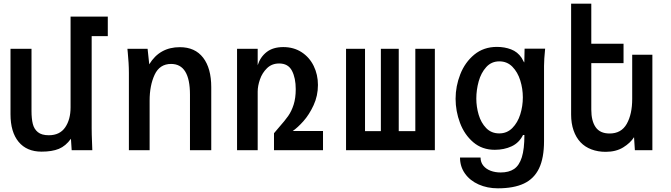

<svg xmlns="http://www.w3.org/2000/svg" viewBox="-20 -815 3640 1042"><path d="M37 -195V-550H151V-213.5Q151 -171 158 -142.8Q165 -114.5 185.5 -97.8Q206 -81 245 -81Q304.5 -81 333.8 -123.8Q363 -166.5 363 -232V-725H565V-619H477.5V-119Q477.5 -87 479.5 -41L481 0H369L365 -62Q336.5 -22.5 299.5 -7.2Q262.5 8 205.5 8Q125 8 81 -45.2Q37 -98.5 37 -195Z M673.5 -529Q672.5 -536 671.5 -550H781L790 -466Q846.5 -559 956 -559Q1038.5 -559 1082.5 -501.8Q1126.5 -444.5 1126.5 -341.5V0H1011V-301.5Q1011 -468 908.5 -468Q846.5 -468 819.2 -409.5Q792 -351 792 -269V0H679.5V-419Q679.5 -446 677.8 -474Q676 -502 673.5 -529Z M1266.5 -550H1378.5V-461Q1392.5 -505.5 1427 -532.5Q1461.5 -559.5 1517.5 -559.5Q1574 -559.5 1616.8 -531.8Q1659.5 -504 1682.5 -457Q1705.5 -410 1705.5 -354Q1705.5 -295 1681.8 -243.8Q1658 -192.5 1626.5 -157.2Q1595 -122 1568.5 -104H1733V0H1467V-92L1495 -125Q1526.5 -160.5 1544.2 -185.8Q1562 -211 1573.5 -246.8Q1585 -282.5 1585 -331Q1585 -391.5 1564.5 -431Q1544 -470.5 1495 -470.5Q1455.5 -470.5 1429.2 -445Q1403 -419.5 1390.8 -384Q1378.5 -348.5 1378.5 -318V0H1266.5Z M2340 0H1858V-550H1961V-103.5H2047V-550H2144V-103.5H2234V-550H2340Z M2476.5 40H2588Q2588 65.5 2603 84Q2618 102.5 2642.8 111.8Q2667.5 121 2697 121Q2742 121 2770 102Q2798 83 2812 38.5Q2826 -6 2826 -82.5H2818.5Q2797.5 -40 2756.8 -21Q2716 -2 2665 -2Q2596.5 -2 2548.5 -43Q2500.5 -84 2476.5 -148Q2452.5 -212 2452.5 -279Q2452.5 -347 2478 -412Q2503.5 -477 2554.2 -518.8Q2605 -560.5 2677 -560.5Q2718.5 -560.5 2753.8 -547Q2789 -533.5 2810.5 -501.5L2815.5 -492.5Q2819 -486 2822.2 -480.2Q2825.5 -474.5 2825.5 -477.5L2827 -551H2938.5Q2932.5 -491 2932.5 -457.5V-49Q2932.5 42.5 2905.5 98.8Q2878.5 155 2823.5 181Q2768.5 207 2682 207Q2624.5 207 2577.5 186Q2530.5 165 2503.5 127Q2476.5 89 2476.5 40ZM2817.5 -286.5Q2817.5 -333.5 2803.5 -378.5Q2789.5 -423.5 2760.8 -452.8Q2732 -482 2690 -482Q2647 -482 2618.8 -450.8Q2590.5 -419.5 2577.8 -373.2Q2565 -327 2565 -280Q2565 -235.5 2577.8 -192.2Q2590.5 -149 2618.5 -120Q2646.5 -91 2689.5 -91Q2731.5 -91 2760.5 -120.2Q2789.5 -149.5 2803.5 -194.2Q2817.5 -239 2817.5 -286.5Z M3130.5 -43Q3106 -69 3092.8 -107.2Q3079.5 -145.5 3079.5 -193V-795H3189V-577.5H3364V-472.5H3189V-220Q3189 -158.5 3212.8 -124.5Q3236.5 -90.5 3288.5 -90.5Q3352 -90.5 3381.5 -143Q3411 -195.5 3411 -278V-518H3520.5V0H3425.5L3421 -70.5Q3401 -39 3362 -15Q3323 9 3267 9Q3225 9 3189.8 -4.2Q3154.5 -17.5 3130.5 -43Z"/></svg>

Font: JuliaMono SemiBold
Style: Regular
Weight: 600
Monospace: yes
Designer: cormullion
Foundry: corm
Version: Version 0.055; ttfautohint (v1.8.4)